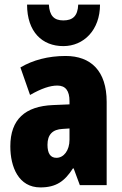

<svg xmlns="http://www.w3.org/2000/svg" viewBox="-20 -807 534 837"><path d="M416 -787H321C319 -736 296 -718 256 -718C215 -718 196 -739 193 -787H98C98 -668 164 -606 256 -606C345 -606 416 -676 416 -787ZM266 -563C190 -563 123 -545 69 -513L111 -393C160 -421 198 -434 230 -434C266 -434 283 -411 283 -366V-352L211 -349C90 -344 25 -287 25 -169C25 -79 61 10 156 10C225 10 262 -17 298 -73H301L328 0H445V-363C445 -498 376 -563 266 -563ZM253 -245 283 -247V-198C283 -151 258 -119 226 -119C200 -119 187 -138 187 -176C187 -220 209 -243 253 -245Z"/></svg>

Font: Noto Sans Arabic UI XCn Bk
Style: Regular
Weight: 900
Width: 2
Designer: Monotype Design Team, Nadine Chahine and Nizar Qandah
Foundry: Monotype Imaging Inc.
Version: Version 2.010